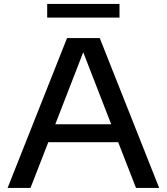

<svg xmlns="http://www.w3.org/2000/svg" viewBox="-20 -928 824 948"><path d="M17.5 0 311 -740H472.5L766 0H651.5L563.5 -226H218.5L130.5 0ZM253 -314.5H529L391 -670ZM213 -841V-908.5H570V-841Z"/></svg>

Font: Encode Sans Expanded Expanded Medium
Style: Regular
Weight: 500
Width: 7
Designer: Multiple Designers
Foundry: Impallari Type
Version: Version 3.000; ttfautohint (v1.8.3) -l 8 -r 50 -G 200 -x 14 